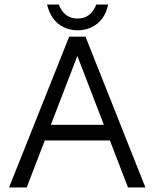

<svg xmlns="http://www.w3.org/2000/svg" viewBox="-20 -829 683 849"><path d="M20 0 286 -667H358L623 0H546L315 -600L330 -602L98 0ZM137 -208 168 -277H495L500 -208ZM323 -695Q291 -695 263 -708Q235 -721 216 -746.5Q197 -772 188 -809H240Q251 -779 272 -763Q293 -747 323 -747Q353 -747 373.5 -763Q394 -779 406 -809H458Q451 -772 431.5 -746.5Q412 -721 384 -708Q356 -695 323 -695Z"/></svg>

Font: Maven Pro VF Beta
Style: Regular
Weight: 400
Designer: Joe Prince
Foundry: Joe Prince
Version: Version 2.002